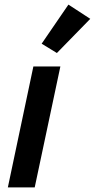

<svg xmlns="http://www.w3.org/2000/svg" viewBox="-20 -817 414 837"><path d="M243.2 -527.3 131.3 0H14.2L125.5 -527.3ZM228 -585.9 161.6 -626.5 278.3 -796.9 373.5 -734.9Z"/></svg>

Font: Schibsted Grotesk SemiBold
Style: Italic
Weight: 600
Italic angle: -12°
Designer: Bakken & Baeck AS, Henrik Kongsvoll
Foundry: Schibsted ASA
Version: Version 1.100;gftools[0.9.25]